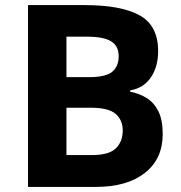

<svg xmlns="http://www.w3.org/2000/svg" viewBox="-20 -734 712 754"><path d="M312 -714Q455 -714 528 -674Q601 -634 601 -533Q601 -472 572.5 -430Q544 -388 491 -379V-374Q527 -367 556 -349Q585 -331 602 -297Q619 -263 619 -207Q619 -110 549 -55Q479 0 357 0H90V-714ZM329 -431Q395 -431 420.5 -452Q446 -473 446 -513Q446 -554 416 -572Q386 -590 321 -590H241V-431ZM241 -311V-125H340Q408 -125 435 -151.5Q462 -178 462 -222Q462 -262 434.5 -286.5Q407 -311 335 -311Z"/></svg>

Font: Noto Sans Gurmukhi
Style: Bold
Weight: 700
Designer: Jelle Bosma - Monotype Design Team
Foundry: Monotype Imaging Inc.
Version: Version 2.004; ttfautohint (v1.8.4.7-5d5b)